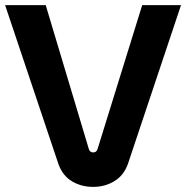

<svg xmlns="http://www.w3.org/2000/svg" viewBox="-20 -720 729 752"><path d="M345 12Q299 12 262.5 -9.5Q226 -31 209 -77L0 -700H159L328 -136Q332 -123 345 -123Q358 -123 362 -136L537 -700H689L481 -78Q465 -33 428 -10.5Q391 12 345 12Z"/></svg>

Font: MuseoModerno SemiBold
Style: Regular
Weight: 600
Designer: Pablo Cosgaya, Héctor Gatti, Marcela Romero, and the Authors of The MuseoModerno Project.
Foundry: Omnibus-Type Team
Version: Version 1.001